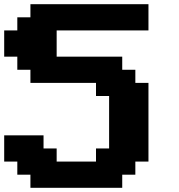

<svg xmlns="http://www.w3.org/2000/svg" viewBox="-20 -895 852 915"><path d="M125 0H562.5V-62.5H625V-125H687.5V-500H625V-562.5H562.5V-625H250V-750H687.5V-875H125V-812.5H62.5V-750H0V-625H62.5V-562.5H125V-500H437.5V-437.5H500V-187.5H437.5V-125H250V-187.5H187.5V-250H0V-125H62.5V-62.5H125Z"/></svg>

Font: Faithful 32x
Style: Semibold
Weight: 400
Foundry: Faithful Resource Pack
Version: Version 1.0; January 27, 2023